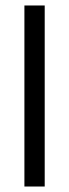

<svg xmlns="http://www.w3.org/2000/svg" viewBox="-20 -680 252 700"><path d="M69 0V-660H143V0Z"/></svg>

Font: Bricolage Grotesque Condensed Light
Style: Regular
Weight: 300
Width: 3
Designer: Mathieu Triay
Foundry: Atelier Triay
Version: Version 1.000;gftools[0.9.30]